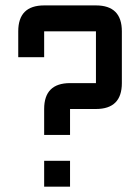

<svg xmlns="http://www.w3.org/2000/svg" viewBox="-20 -704 528 724"><path d="M146.5 -683.6H341.8Q439.5 -683.6 439.5 -585.9V-390.6Q439.5 -293 341.8 -293H244.1V-195.3H146.5V-293Q146.5 -390.6 244.1 -390.6H341.8V-585.9H146.5V-488.3H48.8V-585.9Q48.8 -683.6 146.5 -683.6ZM146.5 0V-97.7H244.1V0Z"/></svg>

Font: BabelStone Moon Runes
Style: Regular
Weight: 400
Designer: Andrew West
Foundry: BabelStone
Version: Version 7.001 March 14, 2022